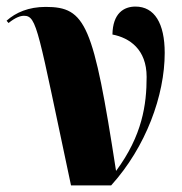

<svg xmlns="http://www.w3.org/2000/svg" viewBox="-26 -564 554 584"><path d="M190 0H312C418 -117 475 -274 475 -403C475 -493 444 -544 386 -544C351 -544 317 -524 316 -459C368 -449 420 -414 420 -330C420 -246 407 -152 327 -44C258 -490 235 -543 113 -543C61 -543 22 -526 -6 -501L0 -494C21 -511 36 -516 47 -516C87 -516 89 -474 190 0Z"/></svg>

Font: Noto Serif Display Condensed ExtraBold
Style: Regular
Weight: 800
Width: 3
Designer: Monotype Design Team
Foundry: Monotype Imaging Inc.
Version: Version 2.009